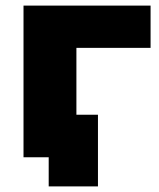

<svg xmlns="http://www.w3.org/2000/svg" viewBox="-20 -562 568 686"><path d="M64 0V-542H518V-391H212L253 -432V0ZM154 104V-42L196 0H65V-152H330V104Z"/></svg>

Font: MOST Montserrat ExtraBold
Style: Regular
Weight: 800
Designer: Julieta Ulanovsky
Foundry: Julieta Ulanovsky
Version: Version 8.000;March 11, 2024;FontCreator 15.0.0.2926 64-bit